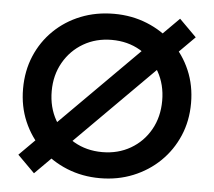

<svg xmlns="http://www.w3.org/2000/svg" viewBox="-54 -820 998 895"><g transform="rotate(5 445.0 -372.5)"><path d="M445 12Q362 12 290.5 -17Q219 -46 165.5 -98Q112 -150 82 -220Q52 -290 52 -373Q52 -456 81.5 -526Q111 -596 164.5 -648Q218 -700 289.5 -728.5Q361 -757 445 -757Q528 -757 599.5 -728Q671 -699 724.5 -647.5Q778 -596 808 -526Q838 -456 838 -373Q838 -290 808 -220Q778 -150 724.5 -98Q671 -46 599.5 -17Q528 12 445 12ZM445 -110Q519 -110 577.5 -144Q636 -178 669.5 -237.5Q703 -297 703 -373Q703 -448 669.5 -507.5Q636 -567 577.5 -601Q519 -635 445 -635Q371 -635 312.5 -601Q254 -567 220 -507.5Q186 -448 186 -373Q186 -297 220 -237.5Q254 -178 312.5 -144Q371 -110 445 -110ZM753 -761 833 -681 137 16 57 -64Z"/></g></svg>

Font: Plus Jakarta Text
Style: Bold
Weight: 700
Designer: Gumpita Rahayu
Foundry: Tokotype Studio
Version: Version 1.000